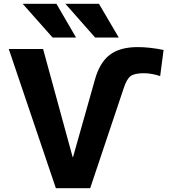

<svg xmlns="http://www.w3.org/2000/svg" viewBox="-20 -987 894 1007"><path d="M276 -967 379 -790H256L99 -967ZM499 -967 603 -790H479L323 -967ZM735 -603Q685 -603 664.5 -587.5Q644 -572 628 -522L453 0H273L26 -730H206L361 -163H363L476 -563Q501 -657 554.5 -698.5Q608 -740 702 -740Q764 -740 838 -725L820 -588Q774 -603 735 -603Z"/></svg>

Font: M PLUS 1p ExtraBold
Style: Regular
Weight: 800
Version: Version 1.062